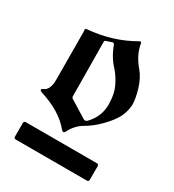

<svg xmlns="http://www.w3.org/2000/svg" viewBox="-136 -685 626 691"><g transform="rotate(30 177.0 -340.0)"><path d="M174.8 -189.5Q171.9 -184.6 168.5 -184.6Q164.6 -184.6 160.2 -189.5Q117.7 -242.2 29.8 -269.5Q22.5 -272 22.5 -275.4Q22.5 -275.9 22.7 -278.1Q22.9 -280.3 27.3 -282.2Q52.2 -291 52.2 -334L51.3 -533.2Q51.3 -537.6 50.8 -539.6Q50.3 -541.5 50.3 -542Q50.3 -543.9 51.3 -545.4Q52.2 -546.9 56.2 -547.4Q159.2 -556.2 241.2 -604Q243.7 -605.5 246.1 -605.5Q246.6 -605.5 248.5 -605Q250.5 -604.5 251 -599.6Q257.8 -557.1 292 -517.1Q311.5 -494.1 323.2 -457Q334.5 -418.9 334.5 -396Q334.5 -393.1 334.5 -390.4Q334.5 -387.7 334 -385.3Q330.1 -353 313.5 -328.1Q296.9 -303.2 274.9 -282.2Q262.2 -269.5 248.5 -259Q234.9 -248.5 220.2 -240.2Q190.9 -222.7 174.8 -189.5ZM133.8 -313.5Q133.8 -307.6 138.2 -305.2L207.5 -262.2Q211.4 -259.8 214.8 -259.8Q221.2 -259.8 226.1 -266.1Q260.3 -302.2 260.3 -352.5Q260.3 -355 260.3 -357.2Q260.3 -359.4 259.8 -361.8Q258.8 -397 246.1 -423.8Q233.4 -450.7 214.8 -472.7Q184.6 -503.9 168.5 -548.8Q166 -553.2 161.6 -553.2Q160.2 -553.2 159.7 -552.7Q153.8 -550.3 147.9 -548.6Q142.1 -546.9 136.2 -544.9Q131.8 -543.5 131.8 -538.6ZM329.1 -147.9Q336.9 -147.9 336.9 -139.6V-84Q336.9 -75.7 329.1 -75.7H33.7Q25.9 -75.7 25.9 -84V-139.6Q25.9 -147.9 33.7 -147.9Z"/></g></svg>

Font: UnifrakturMaguntia sl
Style: Regular
Weight: 400
Designer: j. 'mach' wust, based on a font by Peter Wiegel, original typeface by Carl Albert Fahrenwaldt 1901
Version: Version 2010-11-24